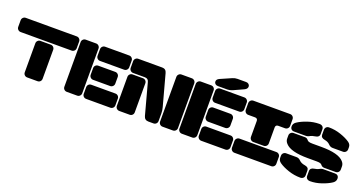

<svg xmlns="http://www.w3.org/2000/svg" viewBox="-45 -1651 4547 2421"><g transform="rotate(20 2228.5 -440.0)"><path d="M744.1 -509.8H61Q39.6 -509.8 24.7 -524.7Q9.8 -539.6 9.8 -561V-648.9Q9.8 -670.4 24.7 -685.3Q39.6 -700.2 61 -700.2H744.1Q765.6 -700.2 780.3 -685.3Q794.9 -670.4 794.9 -648.9V-561Q794.9 -539.6 780.3 -524.7Q765.6 -509.8 744.1 -509.8ZM472.2 0H334Q312.5 0 297.9 -14.6Q283.2 -29.3 283.2 -50.8V-439Q283.2 -460.4 297.9 -475.3Q312.5 -490.2 334 -490.2H472.2Q493.7 -490.2 508.3 -475.3Q522.9 -460.4 522.9 -439V-50.8Q522.9 -29.3 508.3 -14.6Q493.7 0 472.2 0Z M1003.9 0H865.7Q844.2 0 829.3 -14.6Q814.5 -29.3 814.5 -50.8V-648.9Q814.5 -670.4 829.3 -685.3Q844.2 -700.2 865.7 -700.2H1003.9Q1025.4 -700.2 1040 -685.3Q1054.7 -670.4 1054.7 -648.9V-50.8Q1054.7 -29.3 1040 -14.6Q1025.4 0 1003.9 0ZM1448.7 -509.8H1125.5Q1104 -509.8 1089.4 -524.7Q1074.7 -539.6 1074.7 -561V-648.9Q1074.7 -670.4 1089.4 -685.3Q1104 -700.2 1125.5 -700.2H1448.7Q1470.2 -700.2 1484.9 -685.3Q1499.5 -670.4 1499.5 -648.9V-561Q1499.5 -539.6 1484.9 -524.7Q1470.2 -509.8 1448.7 -509.8ZM1353.5 -255.9H1125.5Q1104 -255.9 1089.4 -270.8Q1074.7 -285.6 1074.7 -307.1V-395Q1074.7 -416.5 1089.4 -431.2Q1104 -445.8 1125.5 -445.8H1353.5Q1375 -445.8 1389.9 -431.2Q1404.8 -416.5 1404.8 -395V-307.1Q1404.8 -285.6 1389.9 -270.8Q1375 -255.9 1353.5 -255.9ZM1448.7 0H1125.5Q1104 0 1089.4 -14.6Q1074.7 -29.3 1074.7 -50.8V-139.2Q1074.7 -160.6 1089.4 -175.3Q1104 -189.9 1125.5 -189.9H1448.7Q1470.2 -189.9 1484.9 -175.3Q1499.5 -160.6 1499.5 -139.2V-50.8Q1499.5 -29.3 1484.9 -14.6Q1470.2 0 1448.7 0Z M1570.3 -700.2H1892.1Q1941.9 -700.2 1955.1 -648.9L2068.4 -231Q2079.1 -191.9 2079.1 -152.8V-50.8Q2079.1 -29.3 2064.5 -14.6Q2049.8 0 2028.3 0H1960.4Q1909.2 0 1895.5 -50.8L1783.2 -466.8Q1777.3 -488.8 1764.2 -499.3Q1751 -509.8 1727.1 -509.8H1570.3Q1548.8 -509.8 1533.9 -524.7Q1519 -539.6 1519 -561V-648.9Q1519 -670.4 1533.9 -685.3Q1548.8 -700.2 1570.3 -700.2ZM2288.1 0H2150.4Q2128.9 0 2114 -14.6Q2099.1 -29.3 2099.1 -50.8V-648.9Q2099.1 -670.4 2114 -685.3Q2128.9 -700.2 2150.4 -700.2H2288.1Q2309.6 -700.2 2324.5 -685.3Q2339.4 -670.4 2339.4 -648.9V-50.8Q2339.4 -29.3 2324.5 -14.6Q2309.6 0 2288.1 0ZM1759.3 -439V-50.8Q1759.3 -29.3 1744.6 -14.6Q1730 0 1708.5 0H1570.3Q1548.8 0 1533.9 -14.6Q1519 -29.3 1519 -50.8V-439Q1519 -460.4 1533.9 -475.3Q1548.8 -490.2 1570.3 -490.2H1708.5Q1730 -490.2 1744.6 -475.3Q1759.3 -460.4 1759.3 -439Z M2757.3 -720.2H2629.9Q2608.4 -720.2 2594.7 -732.7Q2581.1 -745.1 2581.1 -763.2Q2581.1 -779.8 2590.6 -791.3Q2600.1 -802.7 2621.1 -812L2767.1 -876Q2799.3 -890.1 2832 -890.1H2949.2Q2970.2 -890.1 2984.1 -877.2Q2998 -864.3 2998 -846.2Q2998 -814.9 2960 -796.9L2824.2 -734.9Q2791 -720.2 2757.3 -720.2ZM2548.3 0H2410.2Q2388.7 0 2373.8 -14.6Q2358.9 -29.3 2358.9 -50.8V-648.9Q2358.9 -670.4 2373.8 -685.3Q2388.7 -700.2 2410.2 -700.2H2548.3Q2569.8 -700.2 2584.5 -685.3Q2599.1 -670.4 2599.1 -648.9V-50.8Q2599.1 -29.3 2584.5 -14.6Q2569.8 0 2548.3 0ZM2993.2 -509.8H2669.9Q2648.4 -509.8 2633.8 -524.7Q2619.1 -539.6 2619.1 -561V-648.9Q2619.1 -670.4 2633.8 -685.3Q2648.4 -700.2 2669.9 -700.2H2993.2Q3014.6 -700.2 3029.3 -685.3Q3043.9 -670.4 3043.9 -648.9V-561Q3043.9 -539.6 3029.3 -524.7Q3014.6 -509.8 2993.2 -509.8ZM2897.9 -255.9H2669.9Q2648.4 -255.9 2633.8 -270.8Q2619.1 -285.6 2619.1 -307.1V-395Q2619.1 -416.5 2633.8 -431.2Q2648.4 -445.8 2669.9 -445.8H2897.9Q2919.4 -445.8 2934.3 -431.2Q2949.2 -416.5 2949.2 -395V-307.1Q2949.2 -285.6 2934.3 -270.8Q2919.4 -255.9 2897.9 -255.9ZM2993.2 0H2669.9Q2648.4 0 2633.8 -14.6Q2619.1 -29.3 2619.1 -50.8V-139.2Q2619.1 -160.6 2633.8 -175.3Q2648.4 -189.9 2669.9 -189.9H2993.2Q3014.6 -189.9 3029.3 -175.3Q3043.9 -160.6 3043.9 -139.2V-50.8Q3043.9 -29.3 3029.3 -14.6Q3014.6 0 2993.2 0Z M3114.7 -700.2H3607.9Q3629.4 -700.2 3644 -685.3Q3658.7 -670.4 3658.7 -648.9V-561Q3658.7 -539.6 3644 -524.7Q3629.4 -509.8 3607.9 -509.8H3516.6Q3500 -509.8 3491 -500.7Q3481.9 -491.7 3481.9 -475.1V-261.2Q3481.9 -239.7 3467 -224.9Q3452.1 -210 3430.7 -210H3292.5Q3271 -210 3256.3 -224.9Q3241.7 -239.7 3241.7 -261.2V-475.1Q3241.7 -491.7 3232.4 -500.7Q3223.1 -509.8 3206.5 -509.8H3114.7Q3093.3 -509.8 3078.4 -524.7Q3063.5 -539.6 3063.5 -561V-648.9Q3063.5 -670.4 3078.4 -685.3Q3093.3 -700.2 3114.7 -700.2ZM3658.7 -140.1V-51.8Q3658.7 -30.3 3644 -15.6Q3629.4 -1 3607.9 -1H3114.7Q3093.3 -1 3078.4 -15.6Q3063.5 -30.3 3063.5 -51.8V-140.1Q3063.5 -161.6 3078.4 -176.3Q3093.3 -190.9 3114.7 -190.9H3607.9Q3629.4 -190.9 3644 -176.3Q3658.7 -161.6 3658.7 -140.1Z M3938.5 -525.9Q3938 -525.4 3934.1 -523.2Q3930.2 -521 3929.2 -520.5Q3928.2 -520 3924.6 -518.3Q3920.9 -516.6 3918.9 -515.9Q3917 -515.1 3913.3 -513.9Q3909.7 -512.7 3906.7 -512.2Q3903.8 -511.7 3899.9 -511Q3896 -510.3 3891.6 -510Q3887.2 -509.8 3882.3 -509.8H3729.5Q3706.1 -509.8 3692.1 -523.7Q3678.2 -537.6 3678.2 -562Q3678.2 -599.1 3713.4 -623Q3763.2 -656.7 3840.8 -683.3Q3918.5 -710 3998.5 -710Q4024.9 -710 4040.3 -695.6Q4055.7 -681.2 4055.7 -659.2V-594.2Q4055.7 -550.3 3996.6 -543Q3960 -537.6 3938.5 -525.9ZM4130.4 -543Q4075.7 -552.2 4075.7 -594.2V-659.2Q4075.7 -681.2 4090.1 -695.6Q4104.5 -710 4127.4 -710Q4208 -710 4286.6 -683.1Q4365.2 -656.2 4413.6 -622.1Q4447.3 -598.1 4447.3 -561V-533.2Q4447.3 -511.7 4432.6 -496.8Q4418 -481.9 4396.5 -481.9H4257.3Q4225.1 -481.9 4200.7 -507.8Q4174.8 -535.2 4130.4 -543ZM3678.2 -396V-439Q3678.2 -460.4 3693.1 -475.3Q3708 -490.2 3729.5 -490.2H3882.3Q3910.6 -490.2 3927.2 -467.8Q3935.1 -456.5 3951.2 -451.2Q3967.3 -445.8 4001.5 -445.8H4119.6Q4351.6 -445.8 4421.4 -366.2Q4447.3 -337.9 4447.3 -304.2V-261.2Q4447.3 -239.7 4432.6 -224.9Q4418 -210 4396.5 -210H4243.7Q4214.4 -210 4198.2 -231.9Q4190.4 -243.2 4174.6 -248.5Q4158.7 -253.9 4124.5 -253.9H4006.3Q3774.9 -253.9 3704.6 -334Q3678.2 -362.8 3678.2 -396ZM4000.5 -157.2Q4055.7 -149.4 4055.7 -106V-41Q4055.7 -19 4040.5 -4.6Q4025.4 9.8 4000.5 9.8Q3918.9 9.8 3839.6 -17.1Q3760.3 -43.9 3712.4 -78.1Q3678.2 -102.5 3678.2 -139.2V-167Q3678.2 -188.5 3693.1 -203.1Q3708 -217.8 3729.5 -217.8H3868.7Q3900.9 -217.8 3924.3 -192.9Q3951.7 -164.1 4000.5 -157.2ZM4187.5 -173.8Q4188 -174.3 4191.9 -176.5Q4195.8 -178.7 4196.8 -179.2Q4197.8 -179.7 4201.4 -181.4Q4205.1 -183.1 4207 -183.8Q4209 -184.6 4212.6 -185.8Q4216.3 -187 4219.2 -187.5Q4222.2 -188 4226.1 -188.7Q4230 -189.5 4234.4 -189.7Q4238.8 -189.9 4243.7 -189.9H4396.5Q4419.9 -189.9 4433.6 -176.3Q4447.3 -162.6 4447.3 -138.2Q4447.3 -101.1 4412.6 -77.1Q4363.3 -43.9 4285.9 -17.1Q4208.5 9.8 4132.3 9.8Q4106 9.8 4090.8 -4.4Q4075.7 -18.6 4075.7 -41V-106Q4075.7 -149.9 4131.3 -157.2Q4167.5 -162.6 4187.5 -173.8Z"/></g></svg>

Font: Nastup Soft
Style: Regular
Weight: 400
Designer: Maksym Kobuzan
Foundry: Zakznak
Version: Version 1.020;hotconv 1.0.109;makeotfexe 2.5.65596